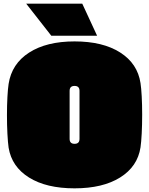

<svg xmlns="http://www.w3.org/2000/svg" viewBox="-20 -1012 814 1048"><path d="M747 -208Q731 -103 636 -43.5Q541 16 387 16Q233 16 138.5 -43Q44 -102 27 -206Q23 -234 20.5 -281.5Q18 -329 18 -384Q18 -437 20.5 -482.5Q23 -528 27 -554Q44 -664 139 -725Q234 -786 387 -786Q541 -786 636 -725.5Q731 -665 747 -558Q751 -532 753.5 -486.5Q756 -441 756 -387Q756 -330 753.5 -283Q751 -236 747 -208ZM414 -254V-516Q414 -543 387 -543Q360 -543 360 -516V-254Q360 -227 387 -227Q414 -227 414 -254ZM510 -817H260L123 -992H429Z"/></svg>

Font: Gasoek One
Style: Regular
Weight: 400
Designer: Jiashuo Zhang
Foundry: JAMO
Version: Version 1.000; ttfautohint (v1.8.4.7-5d5b);gftools[0.9.29]